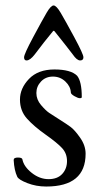

<svg xmlns="http://www.w3.org/2000/svg" viewBox="-20 -668 363 702"><path d="M173 -553Q143 -517 107 -469Q90 -447 77 -447Q68 -447 68 -458.5Q68 -470 101.5 -532.5Q135 -595 150.5 -621.5Q166 -648 176 -648Q186 -648 202 -621Q218 -594 251.5 -532Q285 -470 285 -458.5Q285 -447 273 -447Q261 -447 246 -469Q228 -493 180 -553Q176 -558 173 -553ZM239 -330Q238 -352 219 -370Q200 -388 173.5 -388Q147 -388 130 -370Q113 -352 113 -328Q113 -304 130 -284Q147 -264 159.5 -255.5Q172 -247 197.5 -231Q223 -215 238 -204Q253 -193 273 -164.5Q293 -136 293 -106Q293 14 149 14Q112 14 80 1.5Q48 -11 43 -22Q32 -45 30 -83Q30 -92 45.5 -92Q61 -92 62 -85Q67 -59 96 -36Q125 -13 157.5 -13Q190 -13 207.5 -32Q225 -51 225 -79Q225 -107 207 -126.5Q189 -146 146.5 -176Q104 -206 78.5 -234.5Q53 -263 53 -304Q53 -345 86 -379.5Q119 -414 179 -414Q239 -414 262 -391Q279 -370 279 -313Q279 -309 272 -309Q265 -309 252 -316.5Q239 -324 239 -330Z"/></svg>

Font: EB Garamond
Style: Regular
Weight: 400
Version: Version 0.012